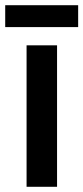

<svg xmlns="http://www.w3.org/2000/svg" viewBox="-37 -717 320 737"><path d="M263 -697H-17V-613H263ZM182 0V-543H65V0Z"/></svg>

Font: Noto Sans Khmer Condensed SemiBold
Style: Regular
Weight: 600
Width: 3
Designer: Danh Hong and the Monotype Design Team
Foundry: Monotype Imaging Inc.
Version: Version 2.004